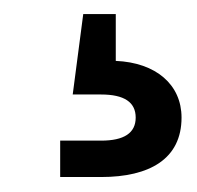

<svg xmlns="http://www.w3.org/2000/svg" viewBox="-20 -43 275 268"><path d="M64 204.1H121.1C189 204.1 233.4 178.7 233.4 121.1C233.4 75.2 197.8 44.4 141.6 42V-23.4H96.2L81.5 88.9H121.1C153.3 88.9 169.4 99.6 169.4 121.1C169.4 142.6 153.3 153.3 121.1 153.3H64Z"/></svg>

Font: Raveo Display Display
Style: Regular
Weight: 400
Designer: Jakub Foglar, Rasmus Andersson (Inter)
Foundry: Jakubfoglar.com
Version: Version 1.100;Glyphs 3.2.3 (3260)